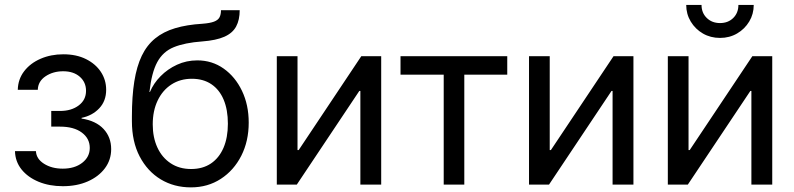

<svg xmlns="http://www.w3.org/2000/svg" viewBox="-20 -770 3313 801"><path d="M242.2 6.8Q186 6.8 141.1 -11.7Q96.2 -30.3 69.8 -63.2Q43.5 -96.2 42.5 -139.6H129.9Q131.3 -107.4 163.6 -86.9Q195.8 -66.4 241.7 -66.4Q291.5 -66.4 323 -90.8Q354.5 -115.2 354.5 -152.8Q354.5 -192.4 321.3 -217Q288.1 -241.7 230.5 -241.7H193.8V-307.1H230.5Q277.8 -307.1 308.3 -330.1Q338.9 -353 338.9 -391.1Q338.9 -427.2 312.7 -450Q286.6 -472.7 243.7 -472.7Q201.2 -472.7 169.9 -451.7Q138.7 -430.7 137.7 -395.5H54.2Q55.2 -439.5 80.8 -472.9Q106.4 -506.3 149.4 -524.9Q192.4 -543.5 244.1 -543.5Q298.8 -543.5 338.9 -523.4Q378.9 -503.4 400.9 -470Q422.9 -436.5 422.9 -395.5Q422.9 -348.6 394 -318.1Q365.2 -287.6 320.3 -278.3V-275.4Q380.4 -266.1 412.1 -231.9Q443.8 -197.8 443.8 -147.9Q443.8 -103 417.7 -68.1Q391.6 -33.2 346.2 -13.2Q300.8 6.8 242.2 6.8Z M776.4 11.7Q706.1 11.7 650.6 -21.7Q595.2 -55.2 562.7 -117.2Q530.3 -179.2 530.3 -264.6V-283.2Q530.3 -367.7 540.3 -430.4Q550.3 -493.2 571.5 -537.4Q592.8 -581.5 627.2 -609.6Q661.6 -637.7 710.4 -652.3Q759.3 -667 824.2 -670.9Q856 -673.3 872.8 -679.7Q889.6 -686 895.8 -697.8Q901.9 -709.5 901.9 -727.5H980Q980 -687 965.1 -659.4Q950.2 -631.8 916 -616.7Q881.8 -601.6 824.2 -597.2Q750.5 -591.8 705.1 -573.2Q659.7 -554.7 636 -510.7Q612.3 -466.8 603.5 -386.2H605.5Q620.6 -422.4 649.9 -452.1Q679.2 -481.9 718.5 -500Q757.8 -518.1 803.2 -518.1Q864.7 -518.1 913.1 -483.9Q961.4 -449.7 989.5 -391.1Q1017.6 -332.5 1017.6 -258.3Q1017.6 -181.2 986.6 -120.1Q955.6 -59.1 901.1 -23.7Q846.7 11.7 776.4 11.7ZM777.3 -64.9Q825.7 -64.9 859.9 -87.9Q894 -110.8 912.4 -153.3Q930.7 -195.8 930.7 -253.9Q930.7 -312 913.1 -354Q895.5 -396 861.8 -418.7Q828.1 -441.4 780.3 -441.4Q731.9 -441.4 695.1 -417.5Q658.2 -393.6 637.7 -350.6Q617.2 -307.6 617.2 -251Q617.2 -196.8 636.5 -154.8Q655.8 -112.8 691.9 -88.9Q728 -64.9 777.3 -64.9Z M1570.3 0H1483.4V-390.6H1479L1218.3 0H1134.8V-535.6H1221.2V-144H1226.1L1487.3 -535.6H1570.3Z M1831.1 0V-458.5H1650.9V-535.6H2096.2V-458.5H1917V0Z M2622.6 0H2535.6V-390.6H2531.2L2270.5 0H2187V-535.6H2273.4V-144H2278.3L2539.6 -535.6H2622.6Z M3201.7 0H3114.7V-390.6H3110.4L2849.6 0H2766.1V-535.6H2852.5V-144H2857.4L3118.7 -535.6H3201.7ZM2983.9 -611.8Q2944.3 -611.8 2912.6 -630.1Q2880.9 -648.4 2861.8 -679.9Q2842.8 -711.4 2842.8 -749.5H2906.7Q2906.7 -716.3 2928.5 -695.1Q2950.2 -673.8 2983.9 -673.8Q3017.6 -673.8 3039.1 -695.1Q3060.5 -716.3 3060.5 -749.5H3124.5Q3124.5 -711.4 3105.7 -680.2Q3086.9 -648.9 3055.2 -630.4Q3023.4 -611.8 2983.9 -611.8Z"/></svg>

Font: Inter 20pt
Style: Regular
Weight: 400
Version: Version 4.001;git-66647c0bb